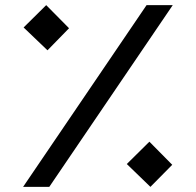

<svg xmlns="http://www.w3.org/2000/svg" viewBox="-20 -728 763 748"><path d="M172 0 653 -708H551L70 0ZM249 -618 160 -708 72 -621 165 -532ZM651 -86 562 -176 474 -89 566 0Z"/></svg>

Font: UULA Sans Medium
Style: Regular
Weight: 500
Designer: Mohamed Gaber, Laura Garcia Mut
Foundry: Kief Type Foundry
Version: Version 3.006;hotconv 1.0.109;makeotfexe 2.5.65596